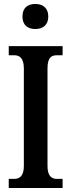

<svg xmlns="http://www.w3.org/2000/svg" viewBox="-20 -946 358 966"><path d="M158 -800C193 -800 223 -818 223 -863C223 -908 193 -926 158 -926C121 -926 93 -908 93 -863C93 -818 121 -800 158 -800ZM24 0H295V-46H266C239 -46 219 -61 219 -111V-601C219 -655 237 -668 266 -668H295V-714H24V-668H52C77 -668 100 -655 100 -602V-110C100 -59 77 -46 52 -46H24Z"/></svg>

Font: Noto Serif Lao ExtraCondensed SemiBold
Style: Regular
Weight: 600
Width: 2
Designer: Monotype Design Team
Foundry: Monotype Imaging Inc.
Version: Version 2.003